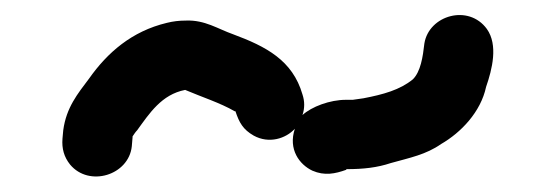

<svg xmlns="http://www.w3.org/2000/svg" viewBox="-20 -416 729 252"><path d="M377 -265C380 -274 380 -283 377 -292C364 -337 329 -355 286 -371C266 -378 249 -390 224 -389C215 -389 207 -388 199 -386C153 -375 121 -347 97 -313C82 -293 67 -275 63 -245L62 -234C61 -221 64 -210 72 -200C97 -170 149 -186 153 -224L154 -236V-237C156 -240 158 -243 160 -245C176 -267 192 -292 223 -298C244 -289 269 -281 288 -270H289C294 -255 299 -246 313 -238C333 -227 355 -234 367 -247C358 -220 373 -200 390 -192C406 -185 420 -188 434 -193L435 -194C457 -194 475 -196 493 -202C518 -209 539 -213 559 -227C585 -242 611 -269 618 -302C626 -325 634 -357 619 -378C595 -411 543 -396 537 -359C535 -341 532 -322 522 -312C505 -298 483 -292 457 -287L443 -285H434C413 -285 389 -276 377 -265Z"/></svg>

Font: Dictator
Style: Regular
Weight: 500
Version: Version MIL.1277